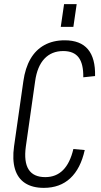

<svg xmlns="http://www.w3.org/2000/svg" viewBox="-20 -902 487 929"><path d="M192 7Q137 7 101.5 -16Q66 -39 52.5 -84Q39 -129 48 -194L93 -509Q102 -573 127.5 -617Q153 -661 195 -684Q237 -707 293 -707Q369 -707 405.5 -663.5Q442 -620 440 -534L383 -528Q384 -593 360.5 -624Q337 -655 286 -655Q230 -655 195 -618Q160 -581 150 -509L105 -193Q95 -119 118.5 -82Q142 -45 199 -45Q251 -45 285 -79Q319 -113 335 -181L390 -176Q370 -86 320 -39.5Q270 7 192 7ZM351 -882 335 -772H274L290 -882Z"/></svg>

Font: Pathway Extreme Condensed Thin
Style: Italic
Weight: 250
Width: 3
Italic angle: -8°
Version: Version 1.001;gftools[0.9.26]